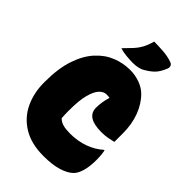

<svg xmlns="http://www.w3.org/2000/svg" viewBox="-281 -1043 1162 1162"><g transform="rotate(45 300.0 -462.0)"><path d="M332 20Q227 20 157.5 -22.5Q88 -65 54 -137Q20 -209 20 -296V-304Q20 -418 46.5 -497Q73 -576 118 -625.5Q163 -675 219 -697.5Q275 -720 335 -720Q379 -720 418.5 -705.5Q458 -691 483 -666Q527 -623 551 -559Q575 -495 575 -416V-344Q556 -339 531 -334.5Q506 -330 477 -330Q350 -330 350 -412Q350 -461 366 -512Q354 -514 338 -514Q315 -514 294 -492.5Q273 -471 259.5 -421.5Q246 -372 246 -286V-278Q246 -265 246.5 -248.5Q247 -232 248 -220Q265 -203 289 -196.5Q313 -190 350 -190Q415 -190 470 -210Q525 -230 565 -266H569Q572 -253 574 -234Q576 -215 576 -190Q576 -135 565 -96Q554 -57 534 -37Q508 -11 457.5 4.5Q407 20 332 20ZM316 -944Q351 -944 393 -941Q435 -938 470 -926Q486 -921 490 -909Q494 -897 489 -886Q471 -841 447.5 -818Q424 -795 387 -775Q376 -769 357 -765Q338 -761 314 -761Q292 -761 260 -764Q228 -767 204 -775Q234 -805 255.5 -828.5Q277 -852 291.5 -879Q306 -906 316 -944Z"/></g></svg>

Font: Recursive Mn Csl St XBk
Style: Regular
Weight: 1000
Monospace: yes
Version: Version 1.079;hotconv 1.0.112;makeotfexe 2.5.65598; ttfautoh